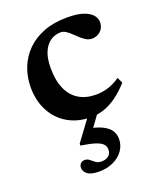

<svg xmlns="http://www.w3.org/2000/svg" viewBox="-134 -539 729 882"><g transform="rotate(-20 230.5 -98.0)"><path d="M300 -456.5Q350 -456.5 379.8 -446Q409.5 -435.5 422.8 -419.2Q436 -403 436 -385Q436 -367.5 428 -354Q420 -340.5 406.2 -333Q392.5 -325.5 376 -325.5Q361.5 -325.5 348.2 -333.2Q335 -341 322.5 -352.5Q310 -364 298 -375.5Q286 -387 273.8 -394.8Q261.5 -402.5 249 -402.5Q223 -402.5 200.5 -388Q178 -373.5 164.2 -342.8Q150.5 -312 150.5 -263Q150.5 -202 169 -160.8Q187.5 -119.5 222.2 -98.5Q257 -77.5 305.5 -77.5Q337.5 -77.5 366.2 -86.8Q395 -96 424 -116L437 -88Q405.5 -53.5 374.8 -31.2Q344 -9 312.8 1.5Q281.5 12 249 12Q184 12 135.5 -16.5Q87 -45 60.5 -95.5Q34 -146 34 -211Q34 -262.5 51.8 -307.2Q69.5 -352 103.5 -385.5Q137.5 -419 187 -437.8Q236.5 -456.5 300 -456.5ZM198.5 259.5Q159 259.5 141.8 246.2Q124.5 233 124.5 215.5Q124.5 202.5 132.2 194.5Q140 186.5 152.5 186.5Q165.5 186.5 175.2 194.8Q185 203 196 211.2Q207 219.5 224 219.5Q246 219.5 259 208.8Q272 198 272 178.5Q272 163.5 262.5 152.5Q253 141.5 228.2 133Q203.5 124.5 157 117.5V108.5L254.5 -23.5H301.5L207 107L207.5 54Q258 63 285.5 77.2Q313 91.5 323.8 109.5Q334.5 127.5 334.5 149Q334.5 180 316.8 205.2Q299 230.5 268.2 245Q237.5 259.5 198.5 259.5Z"/></g></svg>

Font: Newsreader 16pt SemiBold
Style: Regular
Weight: 600
Designer: Hugues Gentile
Foundry: Production Type
Version: Version 1.003